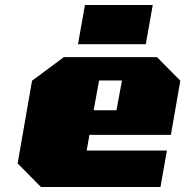

<svg xmlns="http://www.w3.org/2000/svg" viewBox="-20 -753 746 773"><path d="M294 -575 322 -733H595L567 -575ZM145 0 51 -95 109 -428 237 -523H612L706 -428L668 -210H340L329 -147H652L626 0ZM357 -309H449L471 -429H379Z"/></svg>

Font: Tomorrow ExtraBold
Style: Italic
Weight: 800
Italic angle: -10°
Designer: Tony de Marco, Monica Rizzolli
Foundry: Just in Type
Version: Version 2.002